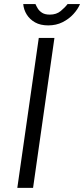

<svg xmlns="http://www.w3.org/2000/svg" viewBox="-20 -906 406 926"><path d="M63.5 0 167 -723H242.5L139.5 0ZM212.5 -783.5Q175 -783.5 149.2 -798Q123.5 -812.5 109 -835.8Q94.5 -859 92 -886.5H151Q155 -877 162.2 -865Q169.5 -853 183.2 -844.2Q197 -835.5 220.5 -835.5Q252 -835.5 272.8 -852.8Q293.5 -870 306 -886.5H366Q355.5 -861.5 334 -838Q312.5 -814.5 281.8 -799Q251 -783.5 212.5 -783.5Z"/></svg>

Font: Public Sans Thin Light
Style: Italic
Weight: 300
Italic angle: -8°
Version: Version 2.001